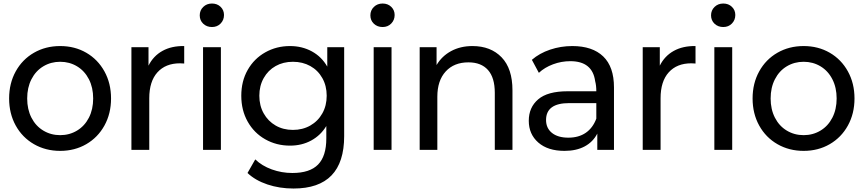

<svg xmlns="http://www.w3.org/2000/svg" viewBox="-20 -858 4943 1099"><path d="M32.2 -294.4Q32.2 -381.1 70 -449.4Q107.8 -517.8 174.4 -556.1Q241.1 -594.4 324.4 -594.4Q407.8 -594.4 473.9 -556.1Q540 -517.8 577.8 -449.4Q615.6 -381.1 615.6 -294.4Q615.6 -207.8 577.8 -139.4Q540 -71.1 473.9 -32.8Q407.8 5.6 324.4 5.6Q241.1 5.6 174.4 -32.8Q107.8 -71.1 70 -139.4Q32.2 -207.8 32.2 -294.4ZM513.3 -294.4Q513.3 -356.7 488.9 -404.4Q464.4 -452.2 421.1 -478.3Q377.8 -504.4 324.4 -504.4Q271.1 -504.4 227.8 -478.3Q184.4 -452.2 160 -404.4Q135.6 -356.7 135.6 -294.4Q135.6 -232.2 160 -184.4Q184.4 -136.7 227.8 -110.6Q271.1 -84.4 324.4 -84.4Q377.8 -84.4 421.1 -110.6Q464.4 -136.7 488.9 -184.4Q513.3 -232.2 513.3 -294.4Z M1034.4 -594.4V-494.4Q1025.6 -495.6 1010 -495.6Q927.8 -495.6 881.1 -443.9Q834.4 -392.2 834.4 -295.6V0H732.2V-587.8H830V-482.2Q857.8 -537.8 910 -566.7Q962.2 -595.6 1034.4 -594.4Z M1123.3 -770Q1123.3 -798.9 1143.3 -818.3Q1163.3 -837.8 1193.3 -837.8Q1223.3 -837.8 1242.8 -818.9Q1262.2 -800 1262.2 -772.2Q1262.2 -743.3 1242.8 -723.3Q1223.3 -703.3 1193.3 -703.3Q1163.3 -703.3 1143.3 -722.2Q1123.3 -741.1 1123.3 -770ZM1244.4 -587.8V0H1142.2V-587.8Z M1660 221.1Q1580 221.1 1510.6 197.8Q1441.1 174.4 1396.7 132.2L1441.1 54.4Q1478.9 91.1 1535.6 111.7Q1592.2 132.2 1653.3 132.2Q1753.3 132.2 1800.6 83.9Q1847.8 35.6 1847.8 -65.6V-136.7Q1815.6 -83.3 1761.7 -53.9Q1707.8 -24.4 1640 -24.4Q1562.2 -24.4 1498.3 -60.6Q1434.4 -96.7 1397.8 -161.7Q1361.1 -226.7 1361.1 -310Q1361.1 -393.3 1397.8 -457.8Q1434.4 -522.2 1498.3 -558.3Q1562.2 -594.4 1640 -594.4Q1708.9 -594.4 1765 -563.9Q1821.1 -533.3 1853.3 -476.7V-587.8H1950V-78.9Q1950 221.1 1660 221.1ZM1850 -310Q1850 -366.7 1825 -411.1Q1800 -455.6 1756.1 -480Q1712.2 -504.4 1656.7 -504.4Q1601.1 -504.4 1557.8 -480Q1514.4 -455.6 1489.4 -411.1Q1464.4 -366.7 1464.4 -310Q1464.4 -253.3 1489.4 -208.9Q1514.4 -164.4 1557.8 -139.4Q1601.1 -114.4 1656.7 -114.4Q1712.2 -114.4 1756.1 -139.4Q1800 -164.4 1825 -208.9Q1850 -253.3 1850 -310Z M2100 -770Q2100 -798.9 2120 -818.3Q2140 -837.8 2170 -837.8Q2200 -837.8 2219.4 -818.9Q2238.9 -800 2238.9 -772.2Q2238.9 -743.3 2219.4 -723.3Q2200 -703.3 2170 -703.3Q2140 -703.3 2120 -722.2Q2100 -741.1 2100 -770ZM2221.1 -587.8V0H2118.9V-587.8Z M2913.3 -341.1V0H2812.2V-326.7Q2812.2 -413.3 2773.3 -457.2Q2734.4 -501.1 2661.1 -501.1Q2578.9 -501.1 2531.1 -448.9Q2483.3 -396.7 2483.3 -304.4V0H2382.2V-587.8H2478.9V-485.6Q2508.9 -536.7 2562.2 -565.6Q2615.6 -594.4 2684.4 -594.4Q2788.9 -594.4 2851.1 -530Q2913.3 -465.6 2913.3 -341.1Z M3494.4 -357.8V0H3398.9V-93.3Q3374.4 -45.6 3326.7 -20Q3278.9 5.6 3211.1 5.6Q3115.6 5.6 3061.1 -42.2Q3006.7 -90 3006.7 -166.7Q3006.7 -243.3 3060.6 -289.4Q3114.4 -335.6 3228.9 -335.6H3393.3Q3393.3 -368.9 3386.7 -393.3Q3371.1 -507.8 3244.4 -507.8Q3193.3 -507.8 3145.6 -490Q3097.8 -472.2 3064.4 -441.1L3024.4 -515.6Q3067.8 -553.3 3128.9 -573.9Q3190 -594.4 3255.6 -594.4Q3371.1 -594.4 3432.8 -535Q3494.4 -475.6 3494.4 -357.8ZM3393.3 -178.9V-267.8H3237.8Q3105.6 -267.8 3105.6 -171.1Q3105.6 -124.4 3139.4 -97.2Q3173.3 -70 3233.3 -70Q3292.2 -70 3332.8 -97.8Q3373.3 -125.6 3393.3 -178.9Z M3961.1 -594.4V-494.4Q3952.2 -495.6 3936.7 -495.6Q3854.4 -495.6 3807.8 -443.9Q3761.1 -392.2 3761.1 -295.6V0H3658.9V-587.8H3756.7V-482.2Q3784.4 -537.8 3836.7 -566.7Q3888.9 -595.6 3961.1 -594.4Z M4050 -770Q4050 -798.9 4070 -818.3Q4090 -837.8 4120 -837.8Q4150 -837.8 4169.4 -818.9Q4188.9 -800 4188.9 -772.2Q4188.9 -743.3 4169.4 -723.3Q4150 -703.3 4120 -703.3Q4090 -703.3 4070 -722.2Q4050 -741.1 4050 -770ZM4171.1 -587.8V0H4068.9V-587.8Z M4287.8 -294.4Q4287.8 -381.1 4325.6 -449.4Q4363.3 -517.8 4430 -556.1Q4496.7 -594.4 4580 -594.4Q4663.3 -594.4 4729.4 -556.1Q4795.6 -517.8 4833.3 -449.4Q4871.1 -381.1 4871.1 -294.4Q4871.1 -207.8 4833.3 -139.4Q4795.6 -71.1 4729.4 -32.8Q4663.3 5.6 4580 5.6Q4496.7 5.6 4430 -32.8Q4363.3 -71.1 4325.6 -139.4Q4287.8 -207.8 4287.8 -294.4ZM4768.9 -294.4Q4768.9 -356.7 4744.4 -404.4Q4720 -452.2 4676.7 -478.3Q4633.3 -504.4 4580 -504.4Q4526.7 -504.4 4483.3 -478.3Q4440 -452.2 4415.6 -404.4Q4391.1 -356.7 4391.1 -294.4Q4391.1 -232.2 4415.6 -184.4Q4440 -136.7 4483.3 -110.6Q4526.7 -84.4 4580 -84.4Q4633.3 -84.4 4676.7 -110.6Q4720 -136.7 4744.4 -184.4Q4768.9 -232.2 4768.9 -294.4Z"/></svg>

Font: Paperlogy 5 Medium
Style: Regular
Weight: 500
Designer: redesigned by Lee Juim, glyphs from Gmarket Sans & Montserrat
Foundry: PT&
Version: Version 1.001